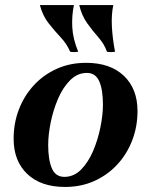

<svg xmlns="http://www.w3.org/2000/svg" viewBox="-20 -725 599 761"><path d="M324 -436Q287 -436 258 -407Q229 -378 210 -333.5Q191 -289 181 -240Q171 -191 171 -150Q171 -92 185.5 -58Q200 -24 235 -24L238 16Q142 16 88 -35.5Q34 -87 34 -175Q34 -237 55 -291.5Q76 -346 114.5 -387.5Q153 -429 205.5 -452.5Q258 -476 321 -476ZM235 -24Q273 -24 301.5 -53Q330 -82 349 -126.5Q368 -171 378 -220.5Q388 -270 388 -310Q388 -369 373.5 -402.5Q359 -436 324 -436L321 -476Q417 -476 471 -424.5Q525 -373 525 -285Q525 -223 504 -168.5Q483 -114 444.5 -72.5Q406 -31 353.5 -7.5Q301 16 238 16ZM294 -705H429Q421 -666 423.5 -619Q426 -572 436 -520Q419 -517 404 -520Q393 -551 370 -577Q347 -603 325.5 -633Q304 -663 294 -705ZM138 -705H273Q264 -662 266.5 -616.5Q269 -571 290 -520Q273 -517 258 -520Q245 -551 220.5 -577Q196 -603 172.5 -633Q149 -663 138 -705Z"/></svg>

Font: Poltawski Nowy
Style: Bold Italic
Weight: 700
Italic angle: -12°
Designer: Adam Pótawski, Mateusz Machalski, Borys Kosmynka, Ania Wieluska
Foundry: Capitalics.wtf
Version: Version 1.001;gftools[0.9.25]